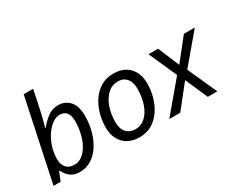

<svg xmlns="http://www.w3.org/2000/svg" viewBox="-109 -1149 1870 1547"><g transform="rotate(-30 826.0 -375.0)"><path d="M269 10Q215 10 181.5 -17.5Q148 -45 132 -82H127L94 0H28L189 -760H277L239 -580Q232 -546 223.5 -513.5Q215 -481 209 -459.5Q203 -438 202 -436H206Q242 -480 284.5 -512.5Q327 -545 383 -545Q449 -545 489.5 -499Q530 -453 530 -363Q530 -290 512 -223Q494 -156 460 -103.5Q426 -51 378 -20.5Q330 10 269 10ZM262 -63Q302 -63 335 -88.5Q368 -114 391.5 -157Q415 -200 427.5 -254Q440 -308 440 -364Q440 -472 355 -472Q322 -472 287.5 -447.5Q253 -423 224 -380.5Q195 -338 177.5 -284Q160 -230 160 -171Q160 -123 185 -93Q210 -63 262 -63Z M827 8Q734 8 680.5 -47.5Q627 -103 627 -198Q627 -260 644 -321Q661 -382 694.5 -432Q728 -482 778.5 -512.5Q829 -543 895 -543Q989 -543 1042 -487.5Q1095 -432 1095 -336Q1095 -275 1078 -214Q1061 -153 1027.5 -103Q994 -53 944 -22.5Q894 8 827 8ZM832 -65Q880 -65 919 -98.5Q958 -132 981.5 -195Q1005 -258 1005 -346Q1005 -376 994.5 -404.5Q984 -433 960 -451.5Q936 -470 896 -470Q841 -470 800.5 -432.5Q760 -395 738 -332.5Q716 -270 716 -195Q716 -133 746.5 -99Q777 -65 832 -65Z M1105 0 1337 -276 1221 -536H1310L1393 -338L1550 -536H1652L1429 -272L1552 0H1463L1372 -208L1207 0Z"/></g></svg>

Font: Noto IKEA Latin
Style: Italic
Weight: 400
Italic angle: -12°
Designer: Monotype Design Team
Foundry: Monotype Imaging Inc.
Version: Version 1.0